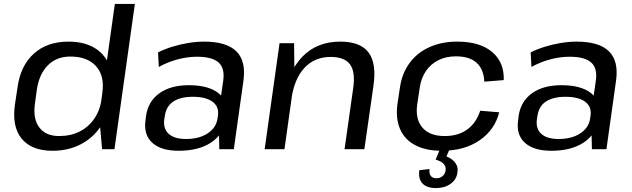

<svg xmlns="http://www.w3.org/2000/svg" viewBox="-20 -760 3221 978"><path d="M248 8Q141 8 90.5 -53.5Q40 -115 56 -227L69 -313Q84 -425 152 -486.5Q220 -548 329 -548Q406 -548 459 -517.5Q512 -487 535.5 -430Q559 -373 548 -295L542 -249Q531 -171 491 -113Q451 -55 388.5 -23.5Q326 8 248 8ZM281 -67Q340 -67 385.5 -90Q431 -113 460.5 -156Q490 -199 498 -258L501 -285Q514 -372 470 -422Q426 -472 338 -472Q269 -472 224.5 -428Q180 -384 168 -305L158 -233Q147 -155 180 -111Q213 -67 281 -67ZM485 -170 565 -740H667L563 0H500Z M1093 -182 1117 -349Q1126 -412 1093.5 -441.5Q1061 -471 983 -471Q935 -471 884.5 -457.5Q834 -444 789 -419L785 -493Q816 -509 856 -521.5Q896 -534 938.5 -541Q981 -548 1019 -548Q1134 -548 1184 -498.5Q1234 -449 1220 -349L1171 0H1097ZM890 8Q801 8 756 -32.5Q711 -73 721 -146L724 -171Q735 -244 792 -285Q849 -326 942 -326Q1040 -326 1091 -287Q1142 -248 1132 -175L1128 -149Q1118 -75 1054.5 -33.5Q991 8 890 8ZM927 -52Q994 -52 1037.5 -80.5Q1081 -109 1088 -156L1090 -170Q1097 -216 1063 -241.5Q1029 -267 962 -267Q900 -267 863 -243Q826 -219 819 -166L817 -154Q810 -105 839 -78.5Q868 -52 927 -52Z M1779 -310Q1791 -394 1763 -432Q1735 -470 1664 -470Q1583 -470 1531 -414.5Q1479 -359 1464 -254L1413 -184L1423 -249Q1445 -393 1519.5 -470.5Q1594 -548 1713 -548Q1816 -548 1857.5 -492.5Q1899 -437 1882 -321L1836 0H1735ZM1404 -540H1478L1480 -364L1429 0H1328Z M2230 8Q2150 8 2096 -20Q2042 -48 2018.5 -101Q1995 -154 2004 -227L2017 -313Q2027 -385 2065.5 -438Q2104 -491 2166.5 -519.5Q2229 -548 2309 -548Q2424 -548 2486.5 -495.5Q2549 -443 2546 -352L2447 -344Q2444 -407 2408 -440Q2372 -473 2302 -473Q2252 -473 2213 -453.5Q2174 -434 2149.5 -398Q2125 -362 2118 -313L2105 -227Q2095 -152 2132 -109.5Q2169 -67 2245 -67Q2314 -67 2360 -100.5Q2406 -134 2426 -196L2523 -188Q2500 -98 2422.5 -45Q2345 8 2230 8ZM2201 198Q2154 198 2132 174.5Q2110 151 2116 107L2168 101Q2165 123 2174 135.5Q2183 148 2203 148Q2222 148 2235 136.5Q2248 125 2250 106Q2252 88 2239.5 74.5Q2227 61 2199 53L2221 0H2270L2254 37Q2285 49 2300 70.5Q2315 92 2310 118Q2306 154 2275.5 176Q2245 198 2201 198Z M2991 -182 3015 -349Q3024 -412 2991.5 -441.5Q2959 -471 2881 -471Q2833 -471 2782.5 -457.5Q2732 -444 2687 -419L2683 -493Q2714 -509 2754 -521.5Q2794 -534 2836.5 -541Q2879 -548 2917 -548Q3032 -548 3082 -498.5Q3132 -449 3118 -349L3069 0H2995ZM2788 8Q2699 8 2654 -32.5Q2609 -73 2619 -146L2622 -171Q2633 -244 2690 -285Q2747 -326 2840 -326Q2938 -326 2989 -287Q3040 -248 3030 -175L3026 -149Q3016 -75 2952.5 -33.5Q2889 8 2788 8ZM2825 -52Q2892 -52 2935.5 -80.5Q2979 -109 2986 -156L2988 -170Q2995 -216 2961 -241.5Q2927 -267 2860 -267Q2798 -267 2761 -243Q2724 -219 2717 -166L2715 -154Q2708 -105 2737 -78.5Q2766 -52 2825 -52Z"/></svg>

Font: Pathway Extreme 28pt Medium
Style: Italic
Weight: 500
Italic angle: -8°
Designer: Eduardo Rodriguez Tunni
Foundry: Eduardo Rodriguez Tunni
Version: Version 1.001;gftools[0.9.26]